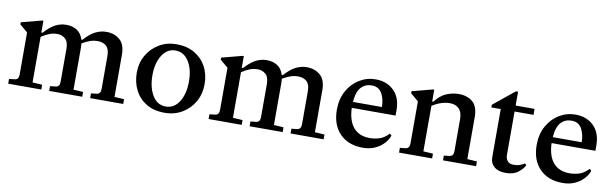

<svg xmlns="http://www.w3.org/2000/svg" viewBox="-40 -896 4044 1269"><g transform="rotate(10 1982.0 -261.5)"><path d="M30 0V-32L67 -36Q94 -39 94 -72V-355L41 -400V-414L179 -450H187V-371H195Q235 -415 269.5 -432.5Q304 -450 342 -450Q383 -450 413 -431Q443 -412 455 -371H463Q502 -415 537.5 -432.5Q573 -450 611 -450Q664 -450 700.5 -419Q737 -388 737 -318V-36L802 -32V0H580V-32L617 -36Q644 -39 644 -72V-294Q644 -341 622 -360.5Q600 -380 565 -380Q538 -380 513.5 -371.5Q489 -363 460 -346Q462 -333 462 -318V-36L527 -32V0H305V-32L342 -36Q369 -39 369 -72V-294Q369 -341 346.5 -360.5Q324 -380 295 -380Q266 -380 242 -371Q218 -362 187 -342V-36L252 -32V0Z M1081 10Q1008 10 957.5 -20.5Q907 -51 880.5 -103.5Q854 -156 854 -221Q854 -285 884 -337Q914 -389 965.5 -419.5Q1017 -450 1081 -450Q1151 -450 1202 -420.5Q1253 -391 1281 -339.5Q1309 -288 1309 -221Q1309 -156 1279 -103.5Q1249 -51 1197.5 -20.5Q1146 10 1081 10ZM1081 -32Q1137 -32 1170.5 -85Q1204 -138 1204 -221Q1204 -303 1171 -355.5Q1138 -408 1081 -408Q1026 -408 992.5 -355.5Q959 -303 959 -221Q959 -139 991.5 -85.5Q1024 -32 1081 -32Z M1375 0V-32L1412 -36Q1439 -39 1439 -72V-355L1386 -400V-414L1524 -450H1532V-371H1540Q1580 -415 1614.5 -432.5Q1649 -450 1687 -450Q1728 -450 1758 -431Q1788 -412 1800 -371H1808Q1847 -415 1882.5 -432.5Q1918 -450 1956 -450Q2009 -450 2045.5 -419Q2082 -388 2082 -318V-36L2147 -32V0H1925V-32L1962 -36Q1989 -39 1989 -72V-294Q1989 -341 1967 -360.5Q1945 -380 1910 -380Q1883 -380 1858.5 -371.5Q1834 -363 1805 -346Q1807 -333 1807 -318V-36L1872 -32V0H1650V-32L1687 -36Q1714 -39 1714 -72V-294Q1714 -341 1691.5 -360.5Q1669 -380 1640 -380Q1611 -380 1587 -371Q1563 -362 1532 -342V-36L1597 -32V0Z M2410 10Q2313 10 2256 -48.5Q2199 -107 2199 -209Q2199 -280 2229 -334.5Q2259 -389 2309 -419.5Q2359 -450 2418 -450Q2493 -450 2540.5 -403.5Q2588 -357 2588 -273V-237H2294Q2297 -151 2335.5 -106Q2374 -61 2445 -61Q2475 -61 2507 -70Q2539 -79 2572 -113L2584 -102Q2576 -76 2553 -50Q2530 -24 2494 -7Q2458 10 2410 10ZM2399 -406Q2356 -406 2328 -376Q2300 -346 2295 -277H2489Q2489 -330 2467.5 -368Q2446 -406 2399 -406Z M2653 0V-32L2690 -36Q2717 -39 2717 -72V-355L2664 -400V-414L2802 -450H2810V-371H2818Q2852 -416 2893 -433Q2934 -450 2975 -450Q3034 -450 3069.5 -419Q3105 -388 3105 -318V-36L3170 -32V0H2948V-32L2985 -36Q3012 -39 3012 -72V-287Q3012 -334 2989.5 -357Q2967 -380 2929 -380Q2870 -380 2810 -341V-36L2875 -32V0Z M3369 10Q3320 10 3292.5 -13.5Q3265 -37 3265 -77V-400H3202V-418L3344 -533H3358V-440H3485V-400H3358V-108Q3358 -85 3371 -68.5Q3384 -52 3412 -52Q3436 -52 3453 -58Q3470 -64 3485 -74L3496 -64Q3485 -40 3454 -15Q3423 10 3369 10Z M3751 10Q3654 10 3597 -48.5Q3540 -107 3540 -209Q3540 -280 3570 -334.5Q3600 -389 3650 -419.5Q3700 -450 3759 -450Q3834 -450 3881.5 -403.5Q3929 -357 3929 -273V-237H3635Q3638 -151 3676.5 -106Q3715 -61 3786 -61Q3816 -61 3848 -70Q3880 -79 3913 -113L3925 -102Q3917 -76 3894 -50Q3871 -24 3835 -7Q3799 10 3751 10ZM3740 -406Q3697 -406 3669 -376Q3641 -346 3636 -277H3830Q3830 -330 3808.5 -368Q3787 -406 3740 -406Z"/></g></svg>

Font: Gulzar
Style: Regular
Weight: 400
Designer: Borna Izadpanah, Alice Savoie, Simon Cozens, Fiona Ross
Version: Version 1.000;[7b34f74]; ttfautohint (v1.8.4)